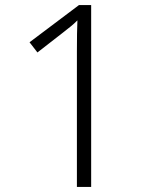

<svg xmlns="http://www.w3.org/2000/svg" viewBox="-20 -734 611 754"><path d="M338 0H282V-531Q282 -574 282.5 -601.5Q283 -629 284 -654Q270 -640 257.5 -630Q245 -620 226 -605L127 -528L96 -568L290 -714H338Z"/></svg>

Font: Noto Sans Thai Looped Light
Style: Regular
Weight: 300
Designer: Sasikarn Vongin, Ben Mitchell
Foundry: The Fontpad Ltd
Version: Version 1.001; ttfautohint (v1.8.4.7-5d5b)